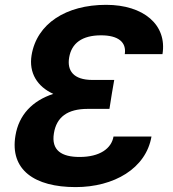

<svg xmlns="http://www.w3.org/2000/svg" viewBox="-20 -757 710 787"><path d="M43.3 -201C19.9 -60.7 121.4 9.9 290.1 9.9C446.7 9.9 578.5 -66.1 600.9 -197.4H445.3C436.8 -148.4 389.6 -113.6 306.1 -113.6C233 -113.6 189.3 -140.3 201 -210.9C211.6 -276.6 256 -310.7 339.5 -310.7H428.6L438.9 -375.7L448.2 -429.3H359C280.5 -429.3 254.3 -468 263.5 -521.3C273.1 -579.5 316.1 -612.2 394.2 -612.2C465.2 -612.2 498.9 -583.8 491.5 -535.2H646C665.5 -655.2 568.5 -737.2 415.1 -737.2C250.7 -737.2 130.7 -660.2 109.4 -530.5C97.7 -458.1 132.8 -402 198.5 -372.2C112.6 -344.1 57.2 -286.2 43.3 -201Z"/></svg>

Font: Magic Ui Pro
Style: Bold Italic
Weight: 700
Italic angle: -9.39999°
Designer: Stefan Endress, Andreas Faust
Version: Version 1.000;FEAKit 1.0